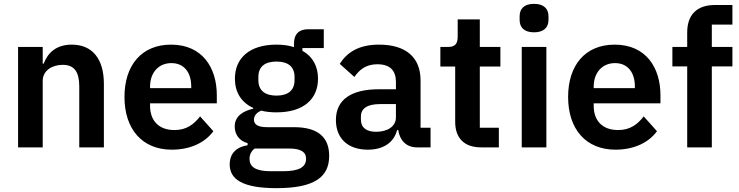

<svg xmlns="http://www.w3.org/2000/svg" viewBox="-20 -766 3842 998"><path d="M202 0V-345C202 -401 253 -429 306 -429C367 -429 392 -391 392 -317V0H520V-330C520 -460 460 -534 353 -534C272 -534 228 -491 207 -435H202V-522H74V0Z M873 12C970 12 1046 -25 1089 -84L1020 -161C988 -120 950 -90 887 -90C803 -90 760 -141 760 -216V-229H1107V-271C1107 -414 1032 -534 869 -534C716 -534 627 -427 627 -262C627 -95 719 12 873 12ZM871 -438C937 -438 974 -389 974 -317V-308H760V-316C760 -388 804 -438 871 -438Z M1691 44C1691 -50 1636 -105 1508 -105H1368C1322 -105 1300 -118 1300 -144C1300 -167 1317 -182 1337 -191C1360 -185 1387 -182 1417 -182C1559 -182 1633 -252 1633 -357C1633 -421 1606 -472 1552 -502V-516H1663V-614H1582C1534 -614 1508 -589 1508 -538V-521C1482 -530 1449 -534 1417 -534C1276 -534 1201 -463 1201 -357C1201 -288 1233 -234 1296 -205V-201C1246 -190 1200 -163 1200 -109C1200 -67 1224 -33 1267 -22V-11C1209 -2 1174 31 1174 89C1174 166 1241 212 1417 212C1617 212 1691 153 1691 44ZM1571 59C1571 103 1534 124 1451 124H1387C1307 124 1277 100 1277 60C1277 39 1285 20 1304 6H1482C1547 6 1571 26 1571 59ZM1417 -269C1356 -269 1323 -297 1323 -349V-366C1323 -419 1356 -446 1417 -446C1478 -446 1511 -419 1511 -366V-349C1511 -297 1478 -269 1417 -269Z M1892 12C1970 12 2027 -23 2044 -90H2050C2058 -36 2092 0 2147 0H2218V-102H2166V-348C2166 -467 2091 -534 1950 -534C1845 -534 1784 -494 1746 -434L1822 -366C1847 -402 1881 -432 1941 -432C2009 -432 2038 -398 2038 -340V-302H1949C1807 -302 1726 -249 1726 -142C1726 -49 1786 12 1892 12ZM1935 -81C1885 -81 1856 -102 1856 -144V-161C1856 -202 1889 -225 1956 -225H2038V-156C2038 -107 1992 -81 1935 -81Z M2481 0H2573V-102H2474V-420H2581V-522H2474V-665H2359V-576C2359 -540 2347 -522 2309 -522H2269V-420H2346V-133C2346 -48 2393 0 2481 0Z M2756 -598C2808 -598 2831 -625 2831 -662V-682C2831 -719 2808 -746 2756 -746C2703 -746 2681 -719 2681 -682V-662C2681 -625 2703 -598 2756 -598ZM2692 0H2820V-522H2692Z M3179 12C3276 12 3352 -25 3395 -84L3326 -161C3294 -120 3256 -90 3193 -90C3109 -90 3066 -141 3066 -216V-229H3413V-271C3413 -414 3338 -534 3175 -534C3022 -534 2933 -427 2933 -262C2933 -95 3025 12 3179 12ZM3177 -438C3243 -438 3280 -389 3280 -317V-308H3066V-316C3066 -388 3110 -438 3177 -438Z M3552 0H3680V-421H3787V-522H3680V-638H3787V-740H3696C3602 -740 3552 -689 3552 -597V-522H3475V-421H3552Z"/></svg>

Font: IBM Plex Devanagari Medium
Style: Regular
Weight: 600
Designer: Mike Abbink, Paul van der Laan, Pieter van Rosmalen, Erin McLaughlin
Foundry: Bold Monday
Version: Version 1.0